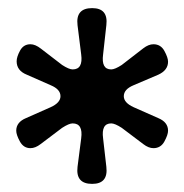

<svg xmlns="http://www.w3.org/2000/svg" viewBox="-20 -756 454 473"><path d="M55 -391Q67 -391 80 -401L133 -441Q150 -452 159 -452Q185 -452 180 -415L171 -345Q166 -303 207 -303Q247 -303 242 -345L234 -415Q229 -452 254 -452Q263 -452 280 -441L333 -401Q346 -391 358 -391Q376 -391 385 -407.5Q394 -424 394 -434Q394 -455 370 -465L309 -492Q285 -503 285 -519Q285 -536 309 -546L370 -572Q394 -583 394 -604Q394 -614 385 -630.5Q376 -647 358 -647Q346 -647 333 -637L280 -596Q263 -585 254 -585Q229 -585 234 -622L242 -694Q247 -736 207 -736Q166 -736 171 -694L180 -622Q185 -585 159 -585Q150 -585 133 -596L81 -636Q67 -647 55 -647Q38 -647 29.5 -631.5Q21 -616 21 -605Q21 -582 46 -572L105 -546Q129 -536 129 -519Q129 -503 105 -492L44 -465Q20 -455 20 -434Q20 -424 29 -407.5Q38 -391 55 -391Z"/></svg>

Font: WDXL Lubrifont JP N
Style: Regular
Weight: 400
Designer: [WDXL Lubrifont] Copyright 2020-2022 (c) NightFurySL2001, Skr-ZERO; [ZCOOL QingKe HuangYou] Copyright 2018-2022 (c) The 
Version: Version 2.001;hotconv 1.1.1;makeotfexe 2.6.0